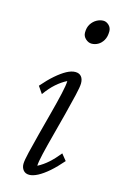

<svg xmlns="http://www.w3.org/2000/svg" viewBox="-104 -689 464 743"><g transform="rotate(15 127.5 -318.0)"><path d="M91.8 7.8Q76.2 7.8 67.9 -2.4Q59.6 -12.7 59.6 -27.3Q59.6 -41 67.9 -75.7Q76.2 -110.4 87.9 -155.3Q99.6 -200.2 111.8 -246.1Q124 -292 132.3 -328.6Q140.6 -365.2 140.6 -380.9Q119.1 -370.1 98.6 -352.1Q78.1 -334 58.6 -306.6L39.1 -335Q63.5 -363.3 85.9 -382.8Q108.4 -402.3 127.4 -412.6Q146.5 -422.9 162.1 -422.9Q177.7 -422.9 186 -413.1Q194.3 -403.3 194.3 -385.7Q194.3 -372.1 186 -336.9Q177.7 -301.8 166 -255.9Q154.3 -210 142.1 -164.6Q129.9 -119.1 121.6 -83.5Q113.3 -47.9 113.3 -34.2Q135.7 -45.9 155.3 -63.5Q174.8 -81.1 194.3 -105.5L214.8 -80.1Q190.4 -51.8 168 -32.2Q145.5 -12.7 126 -2.4Q106.4 7.8 91.8 7.8ZM193.4 -544.9Q180.7 -544.9 169.4 -555.2Q158.2 -565.4 158.2 -580.1Q158.2 -600.6 167 -614.3Q175.8 -627.9 189 -635.3Q202.1 -642.6 215.8 -642.6Q227.5 -642.6 237.8 -632.8Q248 -623 248 -608.4Q248 -586.9 239.7 -572.8Q231.4 -558.6 219.2 -551.8Q207 -544.9 193.4 -544.9Z"/></g></svg>

Font: Crimson Pro ExtraLight
Style: Italic
Weight: 250
Italic angle: -12°
Designer: Jacques Le Bailly
Foundry: Baron von Fonthausen
Version: Version 1.003